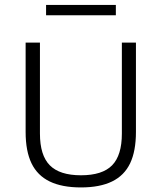

<svg xmlns="http://www.w3.org/2000/svg" viewBox="-20 -772 671 798"><path d="M316.5 7Q237.5 7 186.5 -17.8Q135.5 -42.5 111 -93.2Q86.5 -144 86.5 -223.5V-595H146V-217Q146 -126.5 187 -85Q228 -43.5 316.5 -43.5Q405.5 -43.5 446 -85Q486.5 -126.5 486.5 -217V-595H545V-223.5Q545 -144 520.8 -93.2Q496.5 -42.5 445.8 -17.8Q395 7 316.5 7ZM171.5 -708.5V-751.5H461.5V-708.5Z"/></svg>

Font: Encode Sans SC Condensed Thin Light
Style: Regular
Weight: 300
Version: Version 3.002